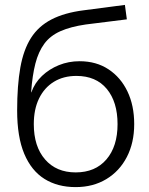

<svg xmlns="http://www.w3.org/2000/svg" viewBox="-20 -751 607 784"><path d="M289 13Q215 13 161.5 -20.5Q108 -54 79 -123Q50 -192 50 -300Q50 -402 63 -475Q76 -548 106.5 -596Q137 -644 190 -671.5Q243 -699 322 -709L490 -731L498 -672L330 -651Q268 -642 226.5 -623.5Q185 -605 161 -572.5Q137 -540 124.5 -491.5Q112 -443 107 -374H108Q122 -413 151.5 -441Q181 -469 220.5 -485Q260 -501 305 -501Q373 -501 423 -468Q473 -435 500.5 -377.5Q528 -320 528 -244Q528 -168 498 -110Q468 -52 414 -19.5Q360 13 289 13ZM289 -47Q369 -47 414.5 -100Q460 -153 460 -244Q460 -335 416 -388Q372 -441 292 -441Q239 -441 200 -417Q161 -393 139.5 -349Q118 -305 118 -244Q118 -153 164 -100Q210 -47 289 -47Z"/></svg>

Font: TikTok Sans 24pt Light
Style: Regular
Weight: 300
Version: Version 4.000